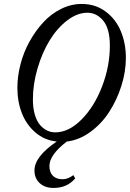

<svg xmlns="http://www.w3.org/2000/svg" viewBox="-20 -696 649 960"><path d="M247.6 243.7Q204.6 243.7 178.5 219.7Q152.3 195.8 152.3 156.2Q152.3 86.9 263.7 11.7Q202.6 5.4 157.5 -33.2Q112.3 -71.8 89.6 -129.6Q66.9 -187.5 66.9 -256.8Q66.9 -314 82.3 -374Q97.7 -434.1 127.2 -487.5Q156.7 -541 195.6 -583.5Q234.4 -626 284.7 -651.1Q335 -676.3 388.7 -676.3Q456.5 -676.3 507.6 -638.7Q558.6 -601.1 584 -540.3Q609.4 -479.5 609.4 -406.2Q609.4 -337.9 586.9 -266.8Q564.5 -195.8 526.1 -136.5Q487.8 -77.1 431.9 -36.4Q376 4.4 314 11.7Q227.1 78.6 227.1 133.8Q227.1 165.5 244.4 182.9Q261.7 200.2 293.5 200.2Q319.3 200.2 346.7 179.7L356 195.8Q316.4 243.7 247.6 243.7ZM256.3 -34.2Q324.2 -34.2 388.2 -98.9Q452.1 -163.6 490.7 -264.4Q529.3 -365.2 529.3 -467.8Q529.3 -552.2 496.3 -592.3Q463.4 -632.3 417 -632.3Q366.2 -632.3 315.9 -593.8Q265.6 -555.2 228.3 -494.1Q190.9 -433.1 167.7 -354.2Q144.5 -275.4 144.5 -198.7Q144.5 -155.3 154.3 -122.3Q164.1 -89.4 180.4 -70.8Q196.8 -52.2 215.8 -43.2Q234.9 -34.2 256.3 -34.2Z"/></svg>

Font: Elstob 6pt
Style: Italic
Weight: 400
Italic angle: -20°
Designer: Peter S. Baker
Version: Version 1.015